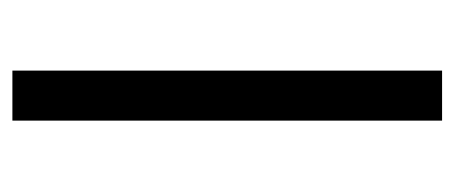

<svg xmlns="http://www.w3.org/2000/svg" viewBox="-238 -516 754 319"><g transform="rotate(-90 139.5 -357.0)"><path d="M98.1 0V-713.9H181.2V0Z"/></g></svg>

Font: f04975060
Style: Regular
Weight: 400
Foundry: Ascender Corporation
Version: Version 1.10